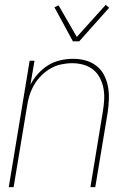

<svg xmlns="http://www.w3.org/2000/svg" viewBox="-20 -770 540 790"><path d="M16 0 102 -520H122L105 -421Q117 -445 136.5 -466.5Q156 -488 179 -502Q202 -516 228.5 -522Q255 -528 281 -528Q308 -528 333 -521Q358 -514 377.5 -498.5Q397 -483 408.5 -460.5Q420 -438 424.5 -412.5Q429 -387 428 -360.5Q427 -334 423 -307L372 0H352L403 -310Q407 -334 408.5 -358Q410 -382 406 -405Q402 -428 391.5 -448.5Q381 -469 364 -483Q347 -497 324 -503.5Q301 -510 277 -510Q255 -510 231.5 -505Q208 -500 187.5 -488Q167 -476 149.5 -458.5Q132 -441 120 -420Q108 -399 101 -376.5Q94 -354 91 -331L36 0ZM280 -600 204 -740 221 -748 296 -618 415 -750 429 -738 306 -600Z"/></svg>

Font: Iosevka Thin
Style: Italic
Weight: 100
Italic angle: -9°
Monospace: yes
Designer: Belleve Invis
Foundry: Belleve Invis
Version: Version 32.5.0; ttfautohint (v1.8.4)